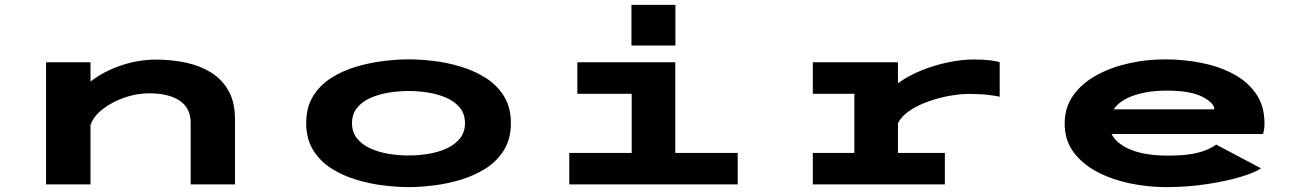

<svg xmlns="http://www.w3.org/2000/svg" viewBox="-20 -755 5340 786"><path d="M168.5 0V-500H350.5V-421Q403.5 -462.5 474.8 -486.8Q546 -511 618.5 -511Q682 -511 740 -498.8Q798 -486.5 843.5 -458.5Q889 -430.5 915.5 -383.5Q942 -336.5 942 -266.5V0H760.5V-253.5Q760.5 -312 716 -342.5Q671.5 -373 590 -373Q540.5 -373 490.2 -355.8Q440 -338.5 401.5 -309Q363 -279.5 350.5 -243.5V0Z M1652.5 11Q1606.5 11 1550.5 4.2Q1494.5 -2.5 1438.8 -19.2Q1383 -36 1336.5 -65.5Q1290 -95 1261.8 -140.8Q1233.5 -186.5 1233.5 -251Q1233.5 -315.5 1261.5 -361Q1289.5 -406.5 1336 -436Q1382.5 -465.5 1438.2 -482Q1494 -498.5 1550 -505.2Q1606 -512 1652.5 -512Q1699 -512 1754.8 -505.5Q1810.5 -499 1866.2 -482.2Q1922 -465.5 1968.5 -436Q2015 -406.5 2043.2 -361Q2071.5 -315.5 2071.5 -251Q2071.5 -186.5 2043.2 -140.8Q2015 -95 1968.5 -65.5Q1922 -36 1866.2 -19.2Q1810.5 -2.5 1754.8 4.2Q1699 11 1652.5 11ZM1652.5 -118.5Q1693.5 -118.5 1734.2 -125.2Q1775 -132 1808.8 -147.5Q1842.5 -163 1863 -188.5Q1883.5 -214 1883.5 -251Q1883.5 -288 1863 -313.5Q1842.5 -339 1808.8 -354Q1775 -369 1734.2 -375.8Q1693.5 -382.5 1652.5 -382.5Q1612 -382.5 1571 -375.8Q1530 -369 1496.2 -354Q1462.5 -339 1441.8 -313.5Q1421 -288 1421 -251Q1421 -214 1441.5 -188.5Q1462 -163 1496 -147.5Q1530 -132 1571 -125.2Q1612 -118.5 1652.5 -118.5Z M2565 -735H2745V-568.5H2565ZM2310.5 0V-129H2566V-371H2343.5V-500H2744.5V-129H3000V0Z M3307.5 0V-129H3477.5V-371H3307.5V-500H3656V-414Q3698 -445 3752.2 -466.8Q3806.5 -488.5 3862.2 -500Q3918 -511.5 3964.5 -511.5Q4007 -511.5 4035.2 -507.8Q4063.5 -504 4072.5 -500V-359Q4062 -362 4028.5 -366.2Q3995 -370.5 3946.5 -370.5Q3911.5 -370.5 3867.8 -362.8Q3824 -355 3780.8 -339.8Q3737.5 -324.5 3704 -302Q3670.5 -279.5 3656 -250.5V-129H3848V0Z M4753 11Q4680.5 11 4607.2 -4Q4534 -19 4473.2 -50.5Q4412.5 -82 4375.5 -131.2Q4338.5 -180.5 4338.5 -249Q4338.5 -316 4374.2 -365.5Q4410 -415 4469.8 -447.5Q4529.5 -480 4602.2 -496Q4675 -512 4749 -512Q4825 -512 4897.5 -497.8Q4970 -483.5 5028.5 -452.5Q5087 -421.5 5121.8 -371.5Q5156.5 -321.5 5156.5 -250Q5156.5 -233 5154.5 -222.5Q5152.5 -212 5150.5 -206.5H4530.5Q4550.5 -166 4609.5 -142Q4668.5 -118 4762 -118Q4822.5 -118 4861.5 -125.2Q4900.5 -132.5 4923.2 -143Q4946 -153.5 4959 -163L5142 -66Q5120 -49.5 5061.8 -31.8Q5003.5 -14 4922.8 -1.5Q4842 11 4753 11ZM4755.5 -384Q4681.5 -384 4623.5 -364.8Q4565.5 -345.5 4539 -307.5H4951V-308.5Q4951 -333 4902.8 -358.5Q4854.5 -384 4755.5 -384Z"/></svg>

Font: Trispace Expanded
Style: Bold
Weight: 700
Width: 7
Designer: Tyler Finck
Foundry: Etcetera Type Company
Version: Version 1.210; ttfautohint (v1.8.3)